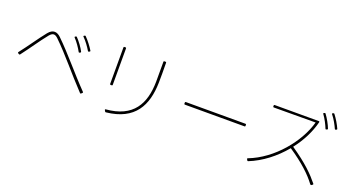

<svg xmlns="http://www.w3.org/2000/svg" viewBox="-61 -1524 4012 2220"><g transform="rotate(20 1945.0 -414.0)"><path d="M733 -702C774 -662 813 -606 838 -564C841 -559 846 -558 851 -561L860 -566C865 -569 866 -573 863 -578C836 -622 793 -679 755 -717C751 -721 747 -722 742 -719L734 -714C731 -712 729 -710 729 -708C729 -706 731 -704 733 -702ZM741 -517C743 -512 747 -511 753 -513L762 -518C767 -521 769 -525 766 -530C744 -574 700 -634 662 -673C659 -677 655 -678 650 -675L642 -671C639 -669 637 -667 637 -664C637 -662 638 -660 640 -658C679 -618 718 -559 741 -517ZM88 -265 101 -257C106 -254 110 -254 114 -259C202 -373 270 -479 348 -575C368 -599 385 -610 402 -610C419 -610 435 -600 453 -583C611 -430 746 -257 918 -76C922 -72 926 -71 930 -75L944 -87C949 -91 949 -96 945 -100C772 -278 634 -453 476 -606C453 -628 428 -642 402 -642C376 -642 350 -629 323 -596C244 -498 174 -390 86 -278C82 -273 83 -268 88 -265Z M1275 31C1621 -6 1727 -220 1733 -499C1735 -566 1734 -657 1733 -746C1733 -752 1730 -755 1724 -755H1709C1703 -755 1700 -752 1700 -746C1701 -657 1701 -567 1700 -499C1696 -228 1591 -28 1261 -1C1254 0 1252 4 1255 10L1264 26C1266 30 1270 32 1275 31ZM1209 -744V-295C1209 -289 1212 -286 1218 -286H1232C1238 -286 1241 -289 1241 -295V-744C1241 -750 1238 -753 1232 -753H1218C1212 -753 1209 -750 1209 -744Z M2094 -388V-374C2094 -368 2097 -365 2103 -365H2837C2843 -365 2846 -368 2846 -374V-388C2846 -394 2843 -397 2837 -397H2103C2097 -397 2094 -394 2094 -388Z M3754 -860 3743 -856C3737 -853 3736 -848 3740 -843C3776 -799 3809 -738 3829 -693C3831 -688 3835 -687 3840 -689L3850 -693C3855 -695 3857 -699 3855 -704C3834 -752 3797 -814 3764 -856C3761 -860 3758 -861 3754 -860ZM3657 -828 3646 -824C3640 -821 3639 -817 3643 -812C3677 -766 3709 -703 3726 -659C3728 -653 3732 -652 3737 -654L3747 -658C3753 -660 3755 -664 3753 -669C3736 -715 3700 -780 3667 -824C3664 -828 3661 -829 3657 -828ZM3080 -686 3594 -688C3525 -436 3291 -143 2998 -31C2992 -29 2991 -25 2994 -19L3002 -5C3005 0 3009 1 3014 -1C3168 -62 3313 -174 3426 -311C3598 -196 3708 -93 3779 3C3784 10 3790 12 3796 8L3809 -1C3814 -5 3815 -9 3811 -14C3739 -103 3643 -202 3446 -336C3533 -447 3599 -575 3632 -706C3633 -712 3630 -716 3624 -716H3080C3074 -716 3071 -713 3071 -707V-695C3071 -689 3074 -686 3080 -686Z"/></g></svg>

Font: LINE Seed JP_OTF Thin
Style: Regular
Weight: 250
Designer: LY Corporation & Fontrix & Fontworks
Version: Version 1.007